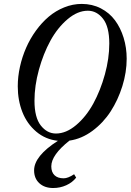

<svg xmlns="http://www.w3.org/2000/svg" viewBox="-20 -696 657 965"><path d="M247.1 249Q204.1 249 177.7 224.9Q151.4 200.7 151.4 160.2Q151.4 88.4 271 11.7Q208.5 4.9 162.1 -34.4Q115.7 -73.7 92.5 -132.8Q69.3 -191.9 69.3 -262.2Q69.3 -310.5 80.3 -360.4Q91.3 -410.2 111.3 -455.8Q131.3 -501.5 160.6 -542Q189.9 -582.5 224.9 -612.1Q259.8 -641.6 302.7 -658.9Q345.7 -676.3 390.6 -676.3Q443.4 -676.3 486.6 -654.1Q529.8 -631.8 557.9 -594Q585.9 -556.2 601.3 -506.3Q616.7 -456.5 616.7 -400.9Q616.7 -333 595 -263.2Q573.2 -193.4 536.1 -136Q499 -78.6 444.6 -38.3Q390.1 2 329.1 10.7Q237.8 83 237.8 140.1Q237.8 168.9 253.9 184.6Q270 200.2 299.8 200.2Q321.8 200.2 352.5 179.7L362.8 196.8Q343.8 221.2 313 235.1Q282.2 249 247.1 249ZM261.2 -24.9Q312.5 -24.9 362.8 -67.4Q413.1 -109.9 449 -175.5Q484.9 -241.2 507.1 -321.8Q529.3 -402.3 529.3 -477.1Q529.3 -561.5 497.8 -601.8Q466.3 -642.1 421.4 -642.1Q370.1 -642.1 319.8 -599.6Q269.5 -557.1 233.6 -491.7Q197.8 -426.3 175.5 -345.5Q153.3 -264.6 153.3 -189.9Q153.3 -105.5 185.1 -65.2Q216.8 -24.9 261.2 -24.9Z"/></svg>

Font: Elstob 14pt Medium
Style: Italic
Weight: 500
Italic angle: -20°
Designer: Peter S. Baker
Version: Version 1.015